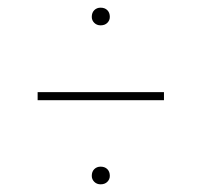

<svg xmlns="http://www.w3.org/2000/svg" viewBox="-20 -581 525 500"><path d="M266 -123Q266 -114 259.5 -107.5Q253 -101 242 -101Q232 -101 225.5 -107.5Q219 -114 219 -123Q219 -134 225.5 -140.5Q232 -147 242 -147Q253 -147 259.5 -140.5Q266 -134 266 -123ZM266 -537Q266 -528 259.5 -521.5Q253 -515 242 -515Q232 -515 225.5 -521.5Q219 -528 219 -537Q219 -548 225.5 -554.5Q232 -561 242 -561Q253 -561 259.5 -554.5Q266 -548 266 -537ZM78 -341H407V-320H78Z"/></svg>

Font: Fira Sans Thin
Style: Regular
Weight: 100
Designer: bBox Type GmbH & Carrois Corporate GbR & Edenspiekermann AG
Foundry: bBox Type GmbH & Carrois Corporate GbR & Edenspiekermann AG
Version: Version 4.301